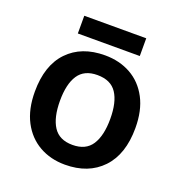

<svg xmlns="http://www.w3.org/2000/svg" viewBox="-128 -806 870 926"><g transform="rotate(20 307.0 -343.5)"><path d="M565 -272Q565 -137 495 -63.5Q425 10 305 10Q231 10 173 -23Q115 -56 82 -119Q49 -182 49 -272Q49 -407 118.5 -479.5Q188 -552 308 -552Q383 -552 441 -519.5Q499 -487 532 -424.5Q565 -362 565 -272ZM178 -272Q178 -186 208.5 -139Q239 -92 307 -92Q375 -92 405.5 -139Q436 -186 436 -272Q436 -358 405.5 -404Q375 -450 306 -450Q239 -450 208.5 -404Q178 -358 178 -272ZM466 -697V-606H148V-697Z"/></g></svg>

Font: Noto Sans Kannada SemiBold
Style: Regular
Weight: 600
Designer: Jelle Bosma - Monotype Design Team
Foundry: Monotype Imaging Inc.
Version: Version 2.005; ttfautohint (v1.8.4.7-5d5b)